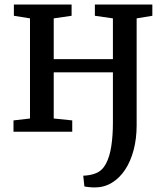

<svg xmlns="http://www.w3.org/2000/svg" viewBox="-20 -575 724 838"><path d="M393.7 243.1Q381.8 243.1 368.4 241.7Q355 240.4 348.3 238.7L343.3 191.8Q353.3 191.8 369.5 189.2Q385.7 186.5 398.5 181.1Q426.4 169.9 442.5 139.5Q458.7 109 465.7 63.3Q472.8 17.6 472.8 -39.5V-259.2H214.5V-57.8L295.3 -49.5V0H38.9V-49.5L110.9 -57.8V-494.8L40.6 -506.1V-555.3H292.5V-506.1L214.5 -494.8V-316.8H472.8V-494.8L394.1 -506.1V-555.3H644.9V-506.1L576.4 -494.8V-28.8Q576.4 29.9 563.3 79.6Q550.2 129.3 526 165.8Q501.8 202.3 468.2 222.7Q434.6 243.1 393.7 243.1Z"/></svg>

Font: Merriweather 7pt Light
Style: Regular
Weight: 300
Designer: Eben Sorkin
Foundry: Eben Sorkin
Version: Version 2.200;gftools[0.9.31]